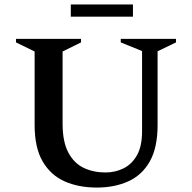

<svg xmlns="http://www.w3.org/2000/svg" viewBox="-20 -835 866 865"><path d="M416 10Q334 10 271 -18Q208 -46 172 -108Q136 -170 136 -272V-603L52 -644V-660H345V-644L262 -603V-278Q262 -196 288 -147.5Q314 -99 357.5 -78.5Q401 -58 455 -58Q499 -58 536.5 -76.5Q574 -95 597 -135.5Q620 -176 620 -243V-605L524 -644V-660H773V-644L690 -604V-272Q690 -170 655 -108Q620 -46 558 -18Q496 10 416 10ZM299 -760V-815H579V-760Z"/></svg>

Font: Spectral SemiBold
Style: Regular
Weight: 600
Designer: Jean-Baptiste Levee
Foundry: Production Type
Version: Version 2.001